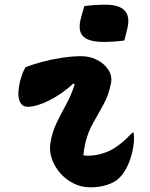

<svg xmlns="http://www.w3.org/2000/svg" viewBox="-20 -790 640 820"><path d="M89 -503Q119 -515 160.5 -526Q202 -537 246 -543.5Q290 -550 327 -550Q364 -550 395 -534Q426 -518 443 -491.5Q460 -465 454 -435Q445 -386 423 -345.5Q401 -305 378 -265Q355 -225 344 -177Q341 -164 339 -151Q337 -138 336 -127Q341 -126 345.5 -125.5Q350 -125 354 -125Q403 -125 447.5 -146Q492 -167 545 -223H551Q553 -207 552 -186.5Q551 -166 544 -137Q525 -62 486 -27Q469 -11 437.5 -0.5Q406 10 366 10Q327 10 293.5 -7Q260 -24 236 -52Q212 -80 201 -113Q190 -146 195 -177Q202 -224 221.5 -264.5Q241 -305 263 -345Q285 -385 299 -430L293 -433Q244 -388 190 -361Q136 -334 98 -334Q72 -334 62.5 -362Q53 -390 66 -445Q70 -459 75 -473Q80 -487 89 -503ZM340 -764Q362 -767 386.5 -768.5Q411 -770 430 -770Q548 -770 524 -669L511 -617Q489 -614 465.5 -612.5Q442 -611 422 -611Q358 -611 334.5 -635.5Q311 -660 326 -714Z"/></svg>

Font: Recursive Mn Csl St XBd
Style: Italic
Weight: 800
Italic angle: -15°
Monospace: yes
Version: Version 1.079;hotconv 1.0.112;makeotfexe 2.5.65598; ttfautoh